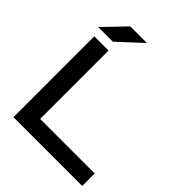

<svg xmlns="http://www.w3.org/2000/svg" viewBox="-261 -1111 1259 1259"><g transform="rotate(45 369.0 -481.5)"><path d="M216 -59 157 -116H722V0H84V-750H216ZM359 -963 195 -811H59L205 -963Z"/></g></svg>

Font: Unbounded Variable
Style: Regular
Weight: 400
Designer: Luke Prowse, Jean-Baptiste Morizot, Fátima Lázaro, Florian Runge
Foundry: NaN
Version: Version 1.600;FEAKit 1.0